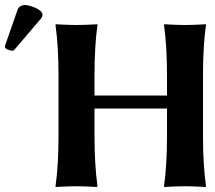

<svg xmlns="http://www.w3.org/2000/svg" viewBox="-46 -745 861 768"><path d="M622 -445V-363H332V-445C332 -520 336 -592 344 -645L343 -648C343 -648 295 -645 260 -645C226 -645 178 -648 178 -648L176 -645C184 -588 188 -520 188 -445V-200C188 -125 184 -54 176 0L177 3C177 3 225 0 260 0C294 0 342 3 342 3L344 0C336 -57 332 -125 332 -200V-311H622V-200C622 -125 618 -54 610 0L611 3C611 3 659 0 694 0C728 0 776 3 776 3L778 0C770 -57 766 -125 766 -200V-445C766 -520 770 -592 778 -645L777 -648C777 -648 729 -645 694 -645C660 -645 612 -648 612 -648L610 -645C618 -588 622 -520 622 -445ZM53 -725C42 -725 29 -719 25 -708L-25 -565C-26 -562 -26 -557 -26 -556C-26 -549 -4 -542 4 -542C8 -542 12 -546 15 -550L119 -672C123 -677 124 -682 124 -687C124 -707 73 -725 53 -725Z"/></svg>

Font: Libertinus Sans
Style: Bold
Weight: 700
Designer: Philipp H. Poll, Khaled Hosny
Foundry: Caleb Maclennan
Version: Version 7.050;RELEASE